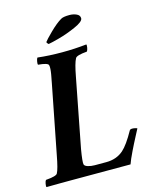

<svg xmlns="http://www.w3.org/2000/svg" viewBox="-130 -894 785 978"><g transform="rotate(-15 262.5 -405.0)"><path d="M191.4 -698.2Q182.6 -705.1 182.6 -710.9Q189 -720.7 224.1 -755.4Q259.3 -790 286.1 -805.7Q298.8 -813.5 331.1 -813.5Q351.6 -813.5 368.4 -805.9Q385.3 -798.3 385.3 -782.2Q385.3 -764.6 338.1 -743.9Q291 -723.1 248 -711.7Q205.1 -700.2 191.4 -698.2ZM211.9 -137.7Q201.2 -74.2 204.1 -60.5Q206.1 -51.3 222.4 -46.1Q238.8 -41 258.8 -41H319.3Q373.5 -41 410.2 -73.2Q439 -98.6 476.6 -166Q479.5 -171.9 491.2 -171.9Q498 -171.9 506.6 -169.9Q515.1 -168 516.6 -166Q514.6 -162.6 499.8 -134Q484.9 -105.5 479.5 -94.7Q474.1 -84 463.4 -62.3Q452.6 -40.5 446.3 -25.4Q439.9 -10.3 435.5 2H121.1Q92.8 2 63.5 2.2Q34.2 2.4 15.1 2.7Q-3.9 2.9 -7.8 2.9Q-10.3 -1.5 -7.8 -14.9Q-5.4 -28.3 -1 -33.2Q54.2 -37.6 60.5 -49.8Q71.8 -69.8 85 -141.6L155.3 -501Q156.2 -505.9 158.4 -517.8Q160.6 -529.8 161.6 -534.4Q162.6 -539.1 164.1 -548.3Q165.5 -557.6 166 -562Q166.5 -566.4 167 -573Q167.5 -579.6 167.2 -584.2Q167 -588.9 166 -592.8Q164.1 -606 111.3 -610.4Q109.4 -615.2 111.8 -628.7Q114.3 -642.1 118.2 -646.5Q177.7 -639.6 247.1 -639.6Q312.5 -639.6 376 -646.5Q378.4 -642.1 376 -628.7Q373.5 -615.2 369.1 -610.4Q314.5 -606 307.6 -592.8Q294.9 -569.8 282.2 -501Z"/></g></svg>

Font: Amiri
Style: Bold Slanted
Weight: 700
Italic angle: 9°
Designer: Khaled Hosny
Version: Version 000.107